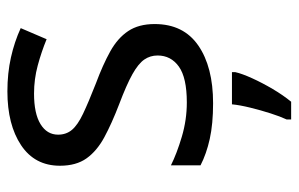

<svg xmlns="http://www.w3.org/2000/svg" viewBox="-164 -422 807 519"><g transform="rotate(-90 239.5 -162.5)"><path d="M434 -148Q434 -70 376 -30Q318 10 220 10Q164 10 123.5 1Q83 -8 52 -24V-104Q84 -88 129.5 -74.5Q175 -61 222 -61Q289 -61 319 -82.5Q349 -104 349 -140Q349 -160 338 -176Q327 -192 298.5 -208Q270 -224 217 -244Q165 -264 128 -284Q91 -304 71 -332Q51 -360 51 -404Q51 -472 106.5 -509Q162 -546 252 -546Q301 -546 343.5 -536.5Q386 -527 423 -510L393 -440Q359 -454 322 -464Q285 -474 246 -474Q192 -474 163.5 -456.5Q135 -439 135 -409Q135 -387 148 -371.5Q161 -356 191.5 -341.5Q222 -327 273 -307Q324 -288 360 -268Q396 -248 415 -219.5Q434 -191 434 -148ZM304 70Q300 88 287.5 115.5Q275 143 258.5 171Q242 199 224 221H176V209Q184 192 192.5 165.5Q201 139 208 110.5Q215 82 217 61H304Z"/></g></svg>

Font: Noto Sans Old Permic
Style: Regular
Weight: 400
Designer: Monotype Design Team
Foundry: Monotype Imaging Inc.
Version: Version 2.001; ttfautohint (v1.8.4.7-5d5b)